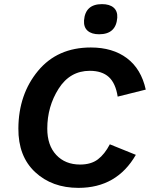

<svg xmlns="http://www.w3.org/2000/svg" viewBox="-20 -900 726 930"><path d="M460 -734Q424 -734 404.5 -751Q385 -768 387 -801Q393 -880 474 -880Q511 -880 530.5 -863Q550 -846 548 -814Q542 -734 460 -734ZM360 10Q232 10 150 -66.5Q68 -143 69 -278Q70 -443 164 -556.5Q258 -670 420 -670Q526 -670 595 -618Q664 -566 686 -466L550 -432Q540 -497 507 -527Q474 -557 415 -557Q319 -557 264 -470.5Q209 -384 209 -277Q209 -196 252.5 -149.5Q296 -103 368 -103Q421 -103 454 -128Q487 -153 512 -201L638 -150Q546 10 360 10Z"/></svg>

Font: Elaine Sans SemiBold
Style: Italic
Weight: 600
Italic angle: -13°
Designer: Wei Huang
Foundry: Wei Huang
Version: Version 2.001;December 24, 2019;FontCreator 12.0.0.2547 64-b